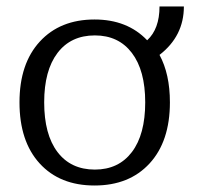

<svg xmlns="http://www.w3.org/2000/svg" viewBox="-20 -559 612 591"><path d="M40 -244Q40 -363 102.5 -431Q165 -499 271 -499Q372 -499 433 -435Q471 -470 471 -539H546Q546 -448 471 -390Q503 -331 503 -244Q503 -124 440.5 -56Q378 12 271 12Q164 12 102 -56Q40 -124 40 -244ZM427 -244Q427 -342 386 -396Q345 -450 272 -450Q198 -450 157 -396Q116 -342 116 -244Q116 -145 157 -91Q198 -37 272 -37Q345 -37 386 -91Q427 -145 427 -244Z"/></svg>

Font: Maitree
Style: Regular
Weight: 400
Designer: CadsonDemak Team
Foundry: CadsonDemak
Version: Version 1.000